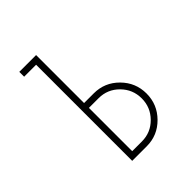

<svg xmlns="http://www.w3.org/2000/svg" viewBox="-188 -782 897 897"><g transform="rotate(-45 261.0 -333.5)"><path d="M262 0H166V-635H87V-667H198V-350H262Q334 -350 385 -298.5Q436 -247 436 -175Q436 -103 385 -51.5Q334 0 262 0ZM262 -32Q321 -32 362.5 -74Q404 -116 404 -175Q404 -234 362.5 -276Q321 -318 262 -318H198V-32Z"/></g></svg>

Font: Zector
Style: Regular
Weight: 400
Designer: GGBot
Version: 0.72